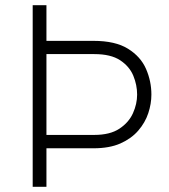

<svg xmlns="http://www.w3.org/2000/svg" viewBox="-20 -720 650 740"><path d="M106 0V-700H159V-562.5H340.5Q424.5 -562.5 473.2 -532.2Q522 -502 542.8 -454.5Q563.5 -407 563.5 -355.5Q563.5 -320 551.5 -283.8Q539.5 -247.5 513 -216.8Q486.5 -186 444.2 -167.2Q402 -148.5 340.5 -148.5H159V0ZM159 -200H343.5Q404 -200 440.2 -224Q476.5 -248 492.5 -283.8Q508.5 -319.5 508.5 -355.5Q508.5 -392.5 493.8 -428.2Q479 -464 443 -487.8Q407 -511.5 343.5 -511.5H159Z"/></svg>

Font: Overpass ExtraLight
Style: Regular
Weight: 250
Designer: Delve Withrington, Dave Bailey, Thomas Jockin
Foundry: Delve Fonts LLC
Version: Version 4.000